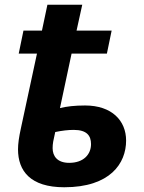

<svg xmlns="http://www.w3.org/2000/svg" viewBox="-20 -780 608 810"><path d="M251 10C445 10 512 -91 512 -187C512 -271 452 -335 339 -335C295 -335 261 -331 233 -324L282 -554H431L451 -651H303L327 -760H180L157 -651H79L59 -554H136L68 -238C60 -202 56 -173 56 -150C56 -59 108 10 251 10ZM202 -155C202 -174 205 -188 213 -223C242 -229 268 -232 291 -232C346 -232 364 -208 364 -172C364 -129 333 -93 272 -93C221 -93 202 -122 202 -155Z"/></svg>

Font: BC Sans
Style: Bold Italic
Weight: 700
Italic angle: -12°
Designer: Monotype Design Team
Province of B.C.
Foundry: Monotype Imaging Inc.
Version: Version 2.000;GOOG;noto-source:20170915:90ef993387c0